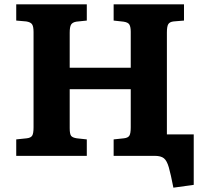

<svg xmlns="http://www.w3.org/2000/svg" viewBox="-20 -720 945 887"><path d="M781 147Q769 85 760 53.5Q751 22 737 11Q723 0 695 0H505V-76L552 -81Q571 -83 577.5 -93Q584 -103 584 -132V-308H302V-128Q302 -101 308.5 -92.5Q315 -84 335 -81L381 -76V0H55V-76L103 -81Q122 -83 128.5 -93Q135 -103 135 -132V-572Q135 -598 128 -608Q121 -618 101 -621L55 -625V-700H381V-625L333 -620Q315 -617 308.5 -606.5Q302 -596 302 -569V-407H584V-573Q584 -595 578 -606Q572 -617 550 -620L505 -625V-700H830V-625L782 -621Q764 -619 757.5 -608.5Q751 -598 751 -570V-99H875V134Z"/></svg>

Font: Literata 7pt
Style: Bold
Weight: 700
Designer: Latin by Veronika Burian and Jose Scaglione. Greek by Irene Vlachou. Cyrillic by Vera Evstafieva.
Foundry: TypeTogether
Version: Version 3.002